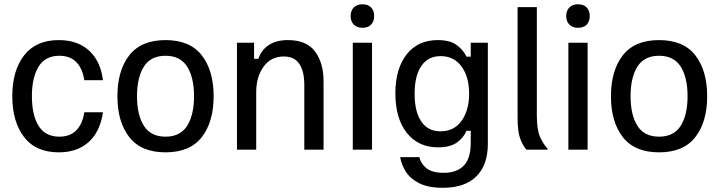

<svg xmlns="http://www.w3.org/2000/svg" viewBox="-20 -700 3365 898"><path d="M255 12.5Q146.7 12.5 92.1 -59.6Q37.5 -131.7 37.5 -250Q37.5 -370 92.9 -441.2Q148.3 -512.5 255 -512.5Q342.5 -512.5 396.2 -463.8Q450 -415 461.7 -325H374.2Q366.7 -378.3 337.5 -408.8Q308.3 -439.2 257.5 -439.2Q191.7 -439.2 160.4 -388.3Q129.2 -337.5 129.2 -250Q129.2 -162.5 160.4 -111.7Q191.7 -60.8 257.5 -60.8Q308.3 -60.8 337.5 -91.2Q366.7 -121.7 374.2 -175H461.7Q448.3 -84.2 395 -35.8Q341.7 12.5 255 12.5Z M754.2 12.5Q640 12.5 584.6 -58.8Q529.2 -130 529.2 -250Q529.2 -370 584.6 -441.2Q640 -512.5 754.2 -512.5Q868.3 -512.5 923.8 -441.2Q979.2 -370 979.2 -250Q979.2 -130 923.8 -58.8Q868.3 12.5 754.2 12.5ZM754.2 -60.8Q823.3 -60.8 855.4 -111.7Q887.5 -162.5 887.5 -250Q887.5 -337.5 855.4 -388.3Q823.3 -439.2 754.2 -439.2Q685 -439.2 652.9 -388.3Q620.8 -337.5 620.8 -250Q620.8 -162.5 652.9 -111.7Q685 -60.8 754.2 -60.8Z M1088.3 0V-500H1168.3V-425H1188.3Q1202.5 -466.7 1237.5 -489.6Q1272.5 -512.5 1326.7 -512.5Q1414.2 -512.5 1453.8 -458.8Q1493.3 -405 1493.3 -320.8V0H1403.3V-301.7Q1403.3 -366.7 1380 -401.2Q1356.7 -435.8 1307.5 -435.8Q1246.7 -435.8 1212.5 -387.9Q1178.3 -340 1178.3 -269.2V0Z M1630 0V-500H1720V0ZM1675 -570Q1649.2 -570 1634.6 -585Q1620 -600 1620 -625Q1620 -650 1634.6 -665Q1649.2 -680 1675 -680Q1701.7 -680 1715.8 -665Q1730 -650 1730 -625Q1730 -600 1715.8 -585Q1701.7 -570 1675 -570Z M2051.7 178.3Q1980.8 178.3 1938.3 155.8Q1895.8 133.3 1876.2 100Q1856.7 66.7 1851.7 35H1941.7Q1946.7 63.3 1973.3 85.8Q2000 108.3 2055.8 108.3Q2115.8 108.3 2148.8 75Q2181.7 41.7 2181.7 -32.5V-88.3H2161.7Q2148.3 -55 2116.2 -32.9Q2084.2 -10.8 2029.2 -10.8Q1936.7 -10.8 1882.9 -78.3Q1829.2 -145.8 1829.2 -263.3Q1829.2 -378.3 1881.7 -445.4Q1934.2 -512.5 2027.5 -512.5Q2085 -512.5 2116.2 -489.2Q2147.5 -465.8 2161.7 -435H2181.7V-500H2261.7V-27.5Q2261.7 72.5 2207.5 125.4Q2153.3 178.3 2051.7 178.3ZM2040 -85.8Q2104.2 -85.8 2139.2 -135.4Q2174.2 -185 2174.2 -261.7Q2174.2 -340 2138.8 -388.8Q2103.3 -437.5 2040.8 -437.5Q1982.5 -437.5 1950.8 -391.7Q1919.2 -345.8 1919.2 -261.7Q1919.2 -177.5 1950.4 -131.7Q1981.7 -85.8 2040 -85.8Z M2441.7 0Q2423.3 -22.5 2412.1 -54.2Q2400.8 -85.8 2400.8 -149.2V-666.7H2490.8V-160.8Q2490.8 -94.2 2505.4 -60.8Q2520 -27.5 2540.8 -5V0Z M2638.3 0V-500H2728.3V0ZM2683.3 -570Q2657.5 -570 2642.9 -585Q2628.3 -600 2628.3 -625Q2628.3 -650 2642.9 -665Q2657.5 -680 2683.3 -680Q2710 -680 2724.2 -665Q2738.3 -650 2738.3 -625Q2738.3 -600 2724.2 -585Q2710 -570 2683.3 -570Z M3062.5 12.5Q2948.3 12.5 2892.9 -58.8Q2837.5 -130 2837.5 -250Q2837.5 -370 2892.9 -441.2Q2948.3 -512.5 3062.5 -512.5Q3176.7 -512.5 3232.1 -441.2Q3287.5 -370 3287.5 -250Q3287.5 -130 3232.1 -58.8Q3176.7 12.5 3062.5 12.5ZM3062.5 -60.8Q3131.7 -60.8 3163.8 -111.7Q3195.8 -162.5 3195.8 -250Q3195.8 -337.5 3163.8 -388.3Q3131.7 -439.2 3062.5 -439.2Q2993.3 -439.2 2961.2 -388.3Q2929.2 -337.5 2929.2 -250Q2929.2 -162.5 2961.2 -111.7Q2993.3 -60.8 3062.5 -60.8Z"/></svg>

Font: Familjen Grotesk GF
Style: Regular
Weight: 400
Designer: Anders Wikstroem, Jonas Baeckman, Matilda Gysing, Kristian Moeller
Foundry: Familjen STHLM AB
Version: Version 2.000; Beta; Release 4; Build 6